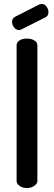

<svg xmlns="http://www.w3.org/2000/svg" viewBox="-20 -951 273 971"><path d="M209 -863 88 -802Q82 -799 76 -799Q62 -799 51.5 -812Q41 -825 41 -840Q41 -858 56 -866L180 -929Q190 -931 191 -931Q205 -931 215 -918Q225 -905 225 -890Q225 -870 209 -863ZM116 -756Q138 -756 153.5 -746.5Q169 -737 169 -722V-35Q169 -22 153 -11Q137 0 116 0Q94 0 79 -11Q64 -22 64 -35V-722Q64 -737 78.5 -746.5Q93 -756 116 -756Z"/></svg>

Font: AkaAcidDosis
Style: SemiBold
Weight: 600
Designer: Edgar Tolentino, Pablo Impallari, Igino Marini, Cyberella
Foundry: Edgar Tolentino, Pablo Impallari, Igino Marini, Cyberella
Version: Version 1.007